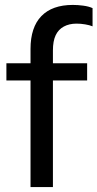

<svg xmlns="http://www.w3.org/2000/svg" viewBox="-20 -760 396 780"><path d="M104 0V-433H6V-503H129L104 -480V-561Q104 -649 148 -694.5Q192 -740 276 -740Q296 -740 318.5 -737Q341 -734 356 -727V-653Q344 -658 326 -661Q308 -664 291 -664Q261 -664 239 -652Q217 -640 206 -616.5Q195 -593 195 -555V-484L181 -503H334V-433H195V0Z"/></svg>

Font: Mulish Medium
Style: Regular
Weight: 500
Designer: Vernon Adams
Foundry: Vernon Adams
Version: Version 3.603; ttfautohint (v1.8.3)